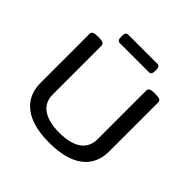

<svg xmlns="http://www.w3.org/2000/svg" viewBox="-211 -1042 1242 1242"><g transform="rotate(45 410.0 -421.0)"><path d="M409 7Q257 7 176.5 -54Q96 -115 96 -230V-677Q96 -689 107 -695.5Q118 -702 142 -702H158Q184 -702 194.5 -695.5Q205 -689 205 -677V-231Q205 -160 257.5 -122.5Q310 -85 410 -85Q510 -85 562.5 -122.5Q615 -160 615 -231V-677Q615 -689 626 -695.5Q637 -702 662 -702H678Q703 -702 713.5 -695.5Q724 -689 724 -677V-230Q724 -115 643.5 -54Q563 7 409 7ZM276 -772Q254 -772 254 -805V-816Q254 -849 276 -849H544Q566 -849 566 -816V-805Q566 -772 544 -772Z"/></g></svg>

Font: Asap Expanded Medium
Style: Regular
Weight: 500
Width: 7
Designer: Pablo Cosgaya
Foundry: Omnibus-Type
Version: Version 3.001